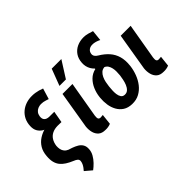

<svg xmlns="http://www.w3.org/2000/svg" viewBox="-143 -1204 1831 1831"><g transform="rotate(-45 772.5 -288.5)"><path d="M466.3 -695.8 433.1 -586.4Q418.5 -591.3 405 -595.7Q391.6 -600.1 377.4 -602.8Q363.3 -605.5 347.7 -605.5Q324.7 -605 305.2 -596.7Q285.6 -588.4 272.7 -572Q259.8 -555.7 256.3 -532.2Q253.9 -515.6 256.6 -503.2Q259.3 -490.7 267.3 -482.2Q275.4 -473.6 287.1 -469.2Q298.8 -464.8 314.9 -463.9L384.8 -463.4L370.1 -382.3L314 -382.8Q279.3 -383.3 245.1 -391.1Q210.9 -398.9 183.1 -416Q155.3 -433.1 139.6 -461.2Q124 -489.3 126 -529.8Q127.9 -575.2 145.3 -610.6Q162.6 -646 191.7 -670.9Q220.7 -695.8 259 -709Q297.4 -722.2 340.3 -721.7Q362.8 -721.7 383.8 -718.5Q404.8 -715.3 425.3 -709.7Q445.8 -704.1 466.3 -695.8ZM310.1 -424.8 377.9 -424.3 363.8 -345.7 312 -346.7Q271.5 -346.2 241.2 -331.5Q210.9 -316.9 192.6 -288.3Q174.3 -259.8 168.9 -219.7Q167 -196.8 171.4 -175.3Q175.8 -153.8 189 -137.5Q202.1 -121.1 224.6 -111.8L262.2 -99.6Q293 -88.9 317.6 -74.2Q342.3 -59.6 356.2 -36.1Q370.1 -12.7 367.7 22.5Q366.2 56.6 348.1 88.6Q330.1 120.6 304.2 147.2Q278.3 173.8 252 193.4L183.6 135.3Q194.3 123.5 204.1 110.1Q213.9 96.7 221.2 81.5Q228.5 66.4 230.5 50.3Q232.4 39.6 229.2 31.7Q226.1 23.9 219.7 18.1Q213.4 12.2 204.1 7.3L184.6 -1.5Q145 -18.1 115.5 -36.9Q85.9 -55.7 66.7 -79.6Q47.4 -103.5 39.1 -136.5Q30.8 -169.4 34.7 -214.8Q38.6 -271.5 62.7 -311.3Q86.9 -351.1 125.5 -376.2Q164.1 -401.4 211.4 -413.1Q258.8 -424.8 310.1 -424.8Z M560.5 -528.3H694.8L632.3 -164.1Q630.9 -151.4 630.9 -139.9Q630.9 -128.4 636.5 -120.6Q642.1 -112.8 657.7 -111.8Q666.5 -112.3 674.3 -113.3Q682.1 -114.3 690.4 -114.7L678.7 -7.3Q661.6 -0.5 644 2.4Q626.5 5.4 608.4 4.4Q562.5 4.4 537.4 -17.6Q512.2 -39.6 502.9 -75Q493.7 -110.4 497.6 -150.4ZM594.2 -603 658.2 -771.5H788.1L681.2 -603Z M900.9 -606.4Q903.8 -658.7 928.7 -695.1Q953.6 -731.4 994.6 -750.5Q1035.6 -769.5 1085.9 -769Q1113.3 -768.6 1138.9 -761.5Q1164.6 -754.4 1189.9 -746.1L1178.7 -637.2Q1159.2 -647.5 1136.5 -654.3Q1113.8 -661.1 1091.8 -660.2Q1075.2 -660.2 1061.5 -654.3Q1047.9 -648.4 1038.1 -637.2Q1028.3 -626 1025.4 -609.9Q1022.9 -599.1 1024.7 -589.8Q1026.4 -580.6 1031.2 -573Q1036.1 -565.4 1043.5 -558.8Q1050.8 -552.2 1060.1 -546.9Q1114.3 -514.6 1149.4 -474.6Q1184.6 -434.6 1199.2 -383.3Q1213.9 -332 1207 -267.1L1206.1 -256.8Q1199.7 -207.5 1181.6 -159.7Q1163.6 -111.8 1133.3 -73Q1103 -34.2 1060.5 -11.2Q1018.1 11.7 962.9 10.3Q909.2 8.8 874 -14.2Q838.9 -37.1 818.1 -74.5Q797.4 -111.8 790.8 -157Q784.2 -202.1 788.6 -247.6L789.6 -257.8Q794.9 -306.2 814 -351.3Q833 -396.5 866.5 -429.9Q899.9 -463.4 949.7 -475.1V-481.4Q932.1 -498 920.7 -518.1Q909.2 -538.1 904.3 -560.5Q899.4 -583 900.9 -606.4ZM925.3 -269 924.3 -259.3Q922.9 -244.1 921.1 -218.3Q919.4 -192.4 922.6 -166.5Q925.8 -140.6 937.7 -122.1Q949.7 -103.5 974.6 -102.5Q1002 -101.1 1020 -118.4Q1038.1 -135.7 1048.8 -162.1Q1059.6 -188.5 1064.9 -216.3Q1070.3 -244.1 1073.2 -264.2L1073.7 -273.4Q1075.7 -293 1075.9 -315.7Q1076.2 -338.4 1071.3 -360.6Q1066.4 -382.8 1055.4 -400.4Q1044.4 -418 1023.9 -426.8Q996.6 -424.8 978.8 -408.4Q960.9 -392.1 949.7 -367.9Q938.5 -343.8 933.1 -317.4Q927.7 -291 925.3 -269Z M1345.2 -528.3H1479.5L1417 -164.1Q1415.5 -151.4 1415.5 -139.9Q1415.5 -128.4 1421.1 -120.6Q1426.8 -112.8 1442.4 -111.8Q1451.2 -112.3 1459 -113.3Q1466.8 -114.3 1475.1 -114.7L1463.4 -7.3Q1446.3 -0.5 1428.7 2.4Q1411.1 5.4 1393.1 4.4Q1347.2 4.4 1322 -17.6Q1296.9 -39.6 1287.6 -75Q1278.3 -110.4 1282.2 -150.4Z"/></g></svg>

Font: Roboto Condensed
Style: Bold Italic
Weight: 700
Italic angle: -12°
Designer: Christian Robertson
Foundry: Google
Version: Version 3.0